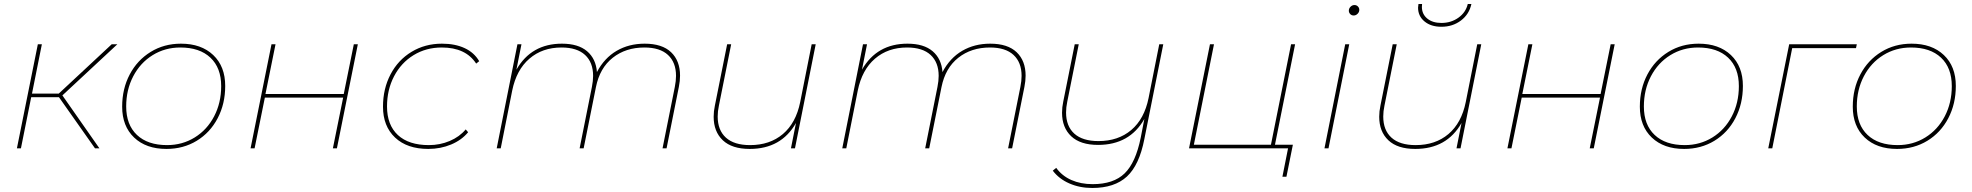

<svg xmlns="http://www.w3.org/2000/svg" viewBox="-20 -737 9800 954"><path d="M290 -263 474 0H452L273 -254H135L84 0H64L168 -517H188L139 -272H272L535 -517H563Z M587 -207Q587 -296 624.5 -367Q662 -438 728.5 -479Q795 -520 879 -520Q980 -520 1039.5 -463.5Q1099 -407 1099 -310Q1099 -221 1061.5 -149.5Q1024 -78 957.5 -37.5Q891 3 807 3Q706 3 646.5 -53.5Q587 -110 587 -207ZM1079 -309Q1079 -400 1025.5 -450.5Q972 -501 876 -501Q800 -501 738.5 -463Q677 -425 642 -358Q607 -291 607 -208Q607 -117 660.5 -66.5Q714 -16 810 -16Q886 -16 947.5 -54Q1009 -92 1044 -159Q1079 -226 1079 -309Z M1329 -517H1349L1299 -270H1688L1738 -517H1758L1654 0H1634L1685 -252H1296L1245 0H1225Z M1883 -207Q1883 -296 1920.5 -367.5Q1958 -439 2025 -479.5Q2092 -520 2176 -520Q2241 -520 2288.5 -498Q2336 -476 2361 -433L2346 -421Q2294 -501 2175 -501Q2097 -501 2035 -463Q1973 -425 1938 -358Q1903 -291 1903 -208Q1903 -116 1957 -66Q2011 -16 2111 -16Q2166 -16 2214.5 -36.5Q2263 -57 2294 -94L2306 -80Q2274 -41 2221.5 -19Q2169 3 2108 3Q2003 3 1943 -53.5Q1883 -110 1883 -207Z M3359 -361Q3359 -335 3353 -305L3292 0H3272L3333 -305Q3339 -335 3339 -360Q3339 -427 3299 -464Q3259 -501 3182 -501Q3089 -501 3024.5 -450Q2960 -399 2941 -304L2880 0H2860L2921 -305Q2927 -335 2927 -360Q2927 -427 2887 -464Q2847 -501 2770 -501Q2675 -501 2610.5 -445.5Q2546 -390 2525 -287L2468 0H2448L2551 -517H2571L2546 -391Q2620 -520 2772 -520Q2853 -520 2897 -482.5Q2941 -445 2946 -379Q2983 -449 3044 -484.5Q3105 -520 3183 -520Q3270 -520 3314.5 -477.5Q3359 -435 3359 -361Z M4033 -517 3930 0H3910L3935 -126Q3862 3 3705 3Q3617 3 3571.5 -40Q3526 -83 3526 -157Q3526 -184 3532 -212L3593 -517H3613L3552 -212Q3546 -184 3546 -158Q3546 -90 3587 -53Q3628 -16 3707 -16Q3805 -16 3870 -71Q3935 -126 3956 -230L4013 -517Z M5076 -361Q5076 -335 5070 -305L5009 0H4989L5050 -305Q5056 -335 5056 -360Q5056 -427 5016 -464Q4976 -501 4899 -501Q4806 -501 4741.5 -450Q4677 -399 4658 -304L4597 0H4577L4638 -305Q4644 -335 4644 -360Q4644 -427 4604 -464Q4564 -501 4487 -501Q4392 -501 4327.5 -445.5Q4263 -390 4242 -287L4185 0H4165L4268 -517H4288L4263 -391Q4337 -520 4489 -520Q4570 -520 4614 -482.5Q4658 -445 4663 -379Q4700 -449 4761 -484.5Q4822 -520 4900 -520Q4987 -520 5031.5 -477.5Q5076 -435 5076 -361Z M5760 -517 5666 -46Q5641 83 5579.5 140Q5518 197 5407 197Q5345 197 5293.5 174.5Q5242 152 5211 111L5228 97Q5257 137 5303.5 157.5Q5350 178 5409 178Q5513 178 5568 124.5Q5623 71 5648 -53L5666 -146Q5593 -17 5436 -17Q5348 -17 5302.5 -60Q5257 -103 5257 -177Q5257 -204 5263 -232L5320 -517H5340L5283 -232Q5277 -204 5277 -178Q5277 -110 5318 -73Q5359 -36 5438 -36Q5536 -36 5601 -91Q5666 -146 5687 -250L5740 -517Z M6315 -18H6404L6372 141H6352L6380 0H5888L5992 -517H6012L5912 -18H6295L6395 -517H6415Z M6664 -517H6684L6581 0H6561ZM6682 -684Q6682 -695 6690.5 -703.5Q6699 -712 6710 -712Q6720 -712 6727 -705Q6734 -698 6734 -688Q6734 -677 6725.5 -668.5Q6717 -660 6706 -660Q6696 -660 6689 -667Q6682 -674 6682 -684Z M7340 -517 7237 0H7217L7242 -126Q7169 3 7012 3Q6924 3 6878.5 -40Q6833 -83 6833 -157Q6833 -184 6839 -212L6900 -517H6920L6859 -212Q6853 -184 6853 -158Q6853 -90 6894 -53Q6935 -16 7014 -16Q7112 -16 7177 -71Q7242 -126 7263 -230L7320 -517ZM7026 -699Q7026 -705 7028 -717H7046Q7045 -712 7045 -703Q7045 -667 7071.5 -645Q7098 -623 7142 -623Q7190 -623 7226.5 -649Q7263 -675 7273 -717H7291Q7280 -666 7239 -635Q7198 -604 7142 -604Q7090 -604 7058 -630.5Q7026 -657 7026 -699Z M7574 -517H7594L7544 -270H7933L7983 -517H8003L7899 0H7879L7930 -252H7541L7490 0H7470Z M8128 -207Q8128 -296 8165.5 -367Q8203 -438 8269.5 -479Q8336 -520 8420 -520Q8521 -520 8580.5 -463.5Q8640 -407 8640 -310Q8640 -221 8602.5 -149.5Q8565 -78 8498.5 -37.5Q8432 3 8348 3Q8247 3 8187.5 -53.5Q8128 -110 8128 -207ZM8620 -309Q8620 -400 8566.5 -450.5Q8513 -501 8417 -501Q8341 -501 8279.5 -463Q8218 -425 8183 -358Q8148 -291 8148 -208Q8148 -117 8201.5 -66.5Q8255 -16 8351 -16Q8427 -16 8488.5 -54Q8550 -92 8585 -159Q8620 -226 8620 -309Z M9202 -498H8885L8786 0H8766L8870 -517H9206Z M9186 -207Q9186 -296 9223.5 -367Q9261 -438 9327.5 -479Q9394 -520 9478 -520Q9579 -520 9638.5 -463.5Q9698 -407 9698 -310Q9698 -221 9660.5 -149.5Q9623 -78 9556.5 -37.5Q9490 3 9406 3Q9305 3 9245.5 -53.5Q9186 -110 9186 -207ZM9678 -309Q9678 -400 9624.5 -450.5Q9571 -501 9475 -501Q9399 -501 9337.5 -463Q9276 -425 9241 -358Q9206 -291 9206 -208Q9206 -117 9259.5 -66.5Q9313 -16 9409 -16Q9485 -16 9546.5 -54Q9608 -92 9643 -159Q9678 -226 9678 -309Z"/></svg>

Font: Montserrat Alternates Thin
Style: Italic
Weight: 250
Italic angle: -11.3°
Designer: Julieta Ulanovsky
Foundry: Julieta Ulanovsky
Version: Version 7.200